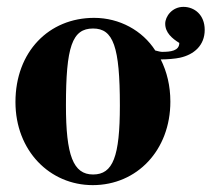

<svg xmlns="http://www.w3.org/2000/svg" viewBox="-20 -525 616 559"><path d="M576 -438C576 -482 546 -505 514 -505C481 -505 461 -477 461 -456C461 -430 481 -413 502 -400C502 -377 477 -374 452 -374C447 -374 440 -376 432 -378C395 -436 328 -473 254 -473C122 -473 25 -374 25 -228C25 -86 125 14 250 14C379 14 476 -88 476 -229C476 -275 466 -316 448 -352C466 -352 491 -354 504 -357C545 -366 576 -393 576 -438ZM329 -218C329 -69 309 -17 251 -17C193 -17 172 -73 172 -218C172 -389 190 -442 251 -442C310 -442 329 -389 329 -218Z"/></svg>

Font: XITS Math
Style: Bold
Weight: 700
Designer: MicroPress Inc., with final additions and corrections provided by Coen Hoffman, Elsevier (retired)
Version: Version 1.105